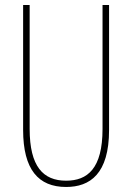

<svg xmlns="http://www.w3.org/2000/svg" viewBox="-20 -734 526 764"><path d="M414 -714H388V-221C388 -63 328 -15 243 -15C152 -15 98 -71 98 -221V-714H72V-217C72 -59 133 10 243 10C338 10 414 -42 414 -217Z"/></svg>

Font: Noto Sans Armenian ExtraCondensed Thin
Style: Regular
Weight: 100
Width: 2
Designer: Monotype Design Team
Foundry: Monotype Imaging Inc.
Version: Version 2.008